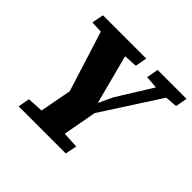

<svg xmlns="http://www.w3.org/2000/svg" viewBox="-157 -834 1014 1014"><g transform="rotate(45 349.5 -327.5)"><path d="M62 -589 75 -655H398L386 -589L266 -582H196ZM100 0 112 -65 254 -73H320L465 -65L452 0ZM242 -223 106 -655H292L385 -300H379L420 -387L586 -655H665L386 -223ZM188 0 246 -309H418Q409 -257 399.5 -206Q390 -155 380.5 -103.5Q371 -52 362 0ZM471 -589 483 -655H699L687 -589L599 -582H560Z"/></g></svg>

Font: Source Serif 4 ExtraBold
Style: Italic
Weight: 800
Italic angle: -12°
Designer: Frank Grießhammer
Foundry: Adobe Systems Incorporated
Version: Version 4.004;hotconv 1.0.116;makeotfexe 2.5.65601